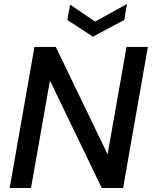

<svg xmlns="http://www.w3.org/2000/svg" viewBox="-20 -933 754 953"><path d="M28 0 151 -700H257L514 -167L608 -700H714L591 0H485L228 -533L134 0ZM441 -751 314 -834 328 -910 452 -826 610 -913 597 -834Z"/></svg>

Font: Ultramarine Medium
Style: Italic
Weight: 500
Italic angle: -10°
Designer: Colophon Foundry, Jonny Pinhorn
Foundry: Colophon Foundry
Version: Version 1.200; ttfautohint (v1.8.3)